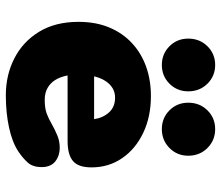

<svg xmlns="http://www.w3.org/2000/svg" viewBox="-70 -678 758 659"><g transform="rotate(90 309.5 -349.0)"><path d="M307.5 10.5Q238 10.5 180.8 -18.8Q123.5 -48 89.5 -103.8Q55.5 -159.5 55.5 -239Q55.5 -298.5 74.8 -344.5Q94 -390.5 128.5 -422.5Q163 -454.5 209.2 -471Q255.5 -487.5 310 -487.5Q381 -487.5 436.2 -461.2Q491.5 -435 523.2 -389Q555 -343 555 -283.5Q555 -238.5 533.2 -220Q511.5 -201.5 464.5 -201.5H239.5Q244 -177 254.8 -159.5Q265.5 -142 282.8 -132.5Q300 -123 323 -123Q352.5 -123 370.8 -130Q389 -137 405 -146.5Q425.5 -158 445.2 -166.2Q465 -174.5 487 -174.5Q515.5 -174.5 534.8 -159Q554 -143.5 554 -112.5Q554 -82 538.5 -64.8Q523 -47.5 500.5 -32.5Q469 -11.5 418.2 -0.5Q367.5 10.5 307.5 10.5ZM242.5 -292.5H389.5Q385 -323 366.2 -343.8Q347.5 -364.5 315.5 -364.5Q297.5 -364.5 283 -355.8Q268.5 -347 258.2 -331Q248 -315 242.5 -292.5ZM203.5 -525Q165.5 -525 139.2 -551.2Q113 -577.5 113 -615.5Q113 -655 139.2 -681.5Q165.5 -708 203.5 -708Q241.5 -708 267.8 -681.5Q294 -655 294 -615.5Q294 -577.5 267.8 -551.2Q241.5 -525 203.5 -525ZM423.5 -525Q385.5 -525 359.2 -551.2Q333 -577.5 333 -615.5Q333 -655 359.2 -681.5Q385.5 -708 423.5 -708Q462 -708 488.5 -681.5Q515 -655 515 -615.5Q515 -577.5 488.5 -551.2Q462 -525 423.5 -525Z"/></g></svg>

Font: Sono Monospace ExtraBold
Style: Regular
Weight: 800
Version: Version 2.112